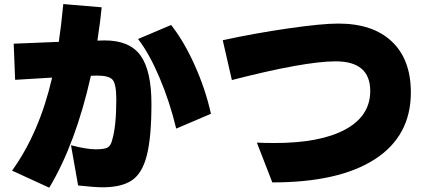

<svg xmlns="http://www.w3.org/2000/svg" viewBox="-20 -833 2040 923"><path d="M38.1 -12.7Q169.9 -196.3 230.5 -460L52.7 -449.2L45.9 -623L262.7 -631.8Q274.4 -709 284.2 -813.5L468.8 -797.9Q463.9 -741.2 448.2 -637.7L483.4 -638.7Q603.5 -638.7 655.8 -565.9Q708 -493.2 708 -333.5Q708 -173.8 686 -86.9Q664.1 0 614.3 33.7Q564.5 67.4 472.7 67.4Q437.5 67.4 355.5 58.6L321.3 -134.8Q396.5 -115.2 440.4 -115.2Q484.4 -115.2 499 -125Q513.7 -134.8 519.5 -161.1Q539.1 -226.6 539.1 -354.5Q539.1 -427.7 522 -448.7Q504.9 -469.7 446.3 -469.7L417 -468.8Q343.8 -142.6 216.8 69.3ZM643.6 -645.5 802.7 -712.9Q864.3 -634.8 916 -519.5Q967.8 -404.3 994.1 -286.1L827.1 -214.8Q795.9 -344.7 746.6 -460.4Q697.3 -576.2 643.6 -645.5Z M1050.8 -639.6Q1203.1 -672.9 1364.7 -696.3Q1526.4 -719.7 1606.4 -719.7Q1772.5 -719.7 1863.8 -633.3Q1955.1 -546.9 1955.1 -388.7Q1955.1 -179.7 1782.7 -67.9Q1610.4 43.9 1289.1 43.9L1214.8 -147.5Q1244.1 -145.5 1299.8 -145.5Q1519.5 -145.5 1639.6 -210.4Q1759.8 -275.4 1759.8 -395.5Q1759.8 -538.1 1593.8 -538.1Q1444.3 -538.1 1094.7 -448.2Z"/></svg>

Font: GenEi M Gothic v2 Black
Style: Regular
Weight: 900
Version: Version 2.0